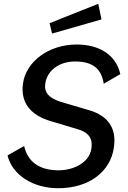

<svg xmlns="http://www.w3.org/2000/svg" viewBox="-20 -987 677 1018"><path d="M289 11C449 11 566 -74 584 -206C600 -315 545 -377 448 -404L302 -447C236 -468 211 -500 221 -549C232 -613 293 -661 378 -661C475 -661 518 -620 530 -543L618 -594C593 -703 498 -751 387 -751C236 -751 118 -659 102 -545C86 -433 154 -373 248 -345L395 -301C451 -284 474 -251 464 -196C453 -127 373 -84 291 -84C190 -84 127 -128 108 -213L20 -163C45 -59 155 11 289 11ZM243 -864 256 -809 518 -884 501 -967Z"/></svg>

Font: Cheyenne Sans Medium
Style: Italic
Weight: 500
Italic angle: -8.13011°
Designer: The Public Sans project authors (U.S. Web Design System), Libre Franklin designed by Pablo Impallari and Rodrigo Fuenzal
Foundry: The Cheyenne Sans Project Authors
Version: Version 2.007